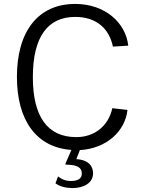

<svg xmlns="http://www.w3.org/2000/svg" viewBox="-20 -753 733 976"><path d="M368 -56C220 -56 147 -162 147 -361C147 -565 222 -667 362 -667C474 -667 536 -604 554 -516L632 -521C619 -637 515 -733 362 -733C174 -733 66 -594 66 -362C66 -140 166 -3 343 9L313 78C311 82 312 84 318 84C373 85 396 99 396 129C396 153 379 167 341 167C311 167 292 157 275 144L262 179C286 196 316 203 349 203C406 203 453 177 453 128C453 95 434 60 368 56L386 10C521 2 616 -85 628 -194L551 -203C531 -112 460 -56 368 -56Z"/></svg>

Font: United Sans Light
Style: Regular
Weight: 300
Designer: Pablo Impallari, Rodrigo Fuenzalida (Modified by Dan O. Williams)
Version: Version 1.000;PS 001.000;hotconv 1.0.88;makeotf.lib2.5.64775